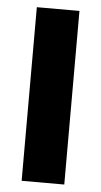

<svg xmlns="http://www.w3.org/2000/svg" viewBox="-49 -671 371 704"><g transform="rotate(5 136.5 -319.5)"><path d="M214.8 -639V0H57.9V-639Z"/></g></svg>

Font: Anek Kannada Medium
Style: Regular
Weight: 500
Designer: Vaishnavi Murthy, Maithili Shingre (Kannada) & Yesha Goshar (Latin)
Foundry: Ek Type
Version: Version 1.003